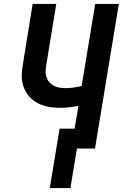

<svg xmlns="http://www.w3.org/2000/svg" viewBox="-20 -755 640 976"><path d="M233 201 283 -101H359L379 -217Q355 -212 331 -209.5Q307 -207 283 -207Q252 -207 222 -213Q192 -219 166.5 -233.5Q141 -248 123 -271Q105 -294 97 -322.5Q89 -351 91 -382.5Q93 -414 99 -445L146 -735H266L216 -429Q213 -412 212 -396Q211 -380 215.5 -365Q220 -350 229.5 -338.5Q239 -327 252.5 -319.5Q266 -312 282 -309.5Q298 -307 314 -307Q334 -307 354.5 -310Q375 -313 395 -318L464 -735H584L463 0H371L338 201Z"/></svg>

Font: Iosevka SS04 Extended
Style: Bold Italic
Weight: 700
Width: 7
Italic angle: -9°
Monospace: yes
Designer: Belleve Invis
Foundry: Belleve Invis
Version: Version 19.0.0; ttfautohint (v1.8.4)